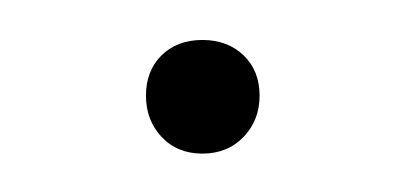

<svg xmlns="http://www.w3.org/2000/svg" viewBox="-20 -367 208 98"><path d="M54.5 -318.2Q54.5 -330.8 62.4 -338.7Q70.4 -346.6 83.3 -346.6Q96.2 -346.6 104.4 -338.7Q112.5 -330.8 112.5 -318.2Q112.5 -305.7 104.4 -297.2Q96.2 -288.6 83.3 -288.6Q70.4 -288.6 62.4 -297.2Q54.5 -305.7 54.5 -318.2Z"/></svg>

Font: Emberly Black
Style: Regular
Weight: 900
Designer: Rajesh Rajput
Foundry: Rajesh Rajput
Version: Version 1.000